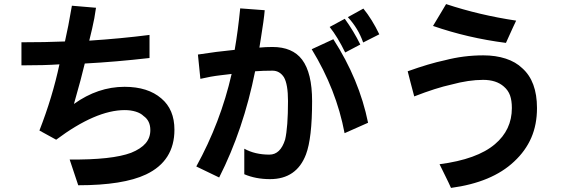

<svg xmlns="http://www.w3.org/2000/svg" viewBox="-20 -764 2800 940"><path d="M321 17Q529 19 622 -16Q669 -35 692.5 -62Q716 -89 716 -127Q716 -173 683 -196Q669 -210 644.5 -217.5Q620 -225 591 -225Q449 -225 255 -80L173 -125Q237 -289 271 -449Q200 -444 85 -444V-557Q202 -557 298 -561Q314 -630 332 -736L450 -726Q443 -674 431 -623.5Q419 -573 417 -565Q571 -575 712 -593V-480Q546 -461 395 -453Q380 -388 342 -255Q459 -339 590 -339Q704 -339 770 -282Q834 -228 834 -129Q834 24 695 90Q583 143 363 143Z M1176 -36Q1228 -7 1299 -7Q1353 -7 1376 -81Q1390 -142 1390 -269Q1390 -352 1370 -386Q1349 -418 1314 -418Q1267 -418 1229 -415Q1172 -130 1053 105L941 51Q1060 -165 1114 -402Q1107 -401 1059.5 -395.5Q1012 -390 961 -378L949 -497Q1038 -511 1129 -520Q1145 -612 1156 -723L1276 -714Q1272 -666 1257 -575L1250 -531Q1280 -534 1314 -534Q1412 -534 1459 -472Q1508 -407 1508 -269Q1508 -87 1478 -8Q1432 113 1302 113Q1232 113 1176 89ZM1758 -556Q1734 -625 1683 -680L1759 -722Q1802 -669 1837 -596ZM1670 -507Q1633 -583 1594 -632L1668 -672Q1712 -611 1744 -546ZM1667 -112Q1627 -325 1506 -523L1612 -572Q1739 -375 1782 -163Z M2142 -707 2164 -744Q2327 -690 2507 -663L2491 -629Q2460 -562 2457 -554Q2270 -578 2100 -637Q2108 -649 2142 -707ZM2159 95Q2145 68 2132 40Q2316 16 2403 -58Q2486 -128 2486 -235Q2486 -272 2477 -297Q2468 -322 2447 -340Q2410 -373 2345 -373Q2275 -373 2190 -350Q2116 -334 2008 -292Q1996 -340 1990 -360L1976 -415Q2082 -453 2158 -469Q2250 -493 2346 -493Q2407 -493 2456 -477Q2505 -461 2537 -430Q2609 -366 2609 -235Q2609 -154 2581 -89.5Q2553 -25 2497 27Q2389 129 2188 156Q2177 131 2159 95Z"/></svg>

Font: LINE Seed Sans KR Bold
Style: Regular
Weight: 700
Designer: LINE BX Design & Sandoll Inc & Dalton Maag Ltd
Foundry: Sandoll Inc.
Version: Version 1.000